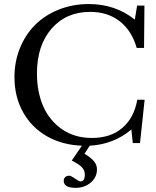

<svg xmlns="http://www.w3.org/2000/svg" viewBox="-20 -696 757 934"><path d="M348.6 217.8Q290 217.8 290 183.6Q290 171.9 297.6 165.3Q305.2 158.7 315.9 158.7Q325.7 158.7 344.7 172.9Q364.7 186.5 371.6 186.5Q392.6 186.5 392.6 152.8Q392.6 132.3 377.9 117.2Q363.3 102.1 329.1 85L378.4 12.7Q283.2 9.3 209 -32.7Q134.8 -74.7 92.5 -149.7Q50.3 -224.6 50.3 -320.8Q50.3 -396 76.9 -461.7Q103.5 -527.3 150.6 -574.7Q197.8 -622.1 265.6 -649.2Q333.5 -676.3 412.6 -676.3Q541 -676.3 635.7 -600.6L647 -668.9H682.6L680.7 -462.9H645Q621.1 -546.9 562.5 -592.5Q503.9 -638.2 418.5 -638.2Q301.8 -638.2 230.7 -556.4Q159.7 -474.6 159.7 -338.4Q159.7 -250.5 189.7 -180.4Q219.7 -110.4 281.2 -67.6Q342.8 -24.9 426.8 -24.9Q518.6 -24.9 575.4 -74Q632.3 -123 647.9 -210.9H683.6L661.1 0H626L619.1 -65.9Q531.7 6.8 416.5 12.7L391.1 51.8Q423.8 71.8 437.7 89.1Q451.7 106.4 451.7 127.4Q451.7 167 421.1 192.4Q390.6 217.8 348.6 217.8Z"/></svg>

Font: Elstob 8pt
Style: Regular
Weight: 400
Designer: Peter S. Baker
Version: Version 1.015